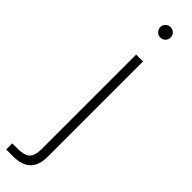

<svg xmlns="http://www.w3.org/2000/svg" viewBox="-352 -695 890 890"><g transform="rotate(45 93.5 -250.0)"><path d="M-26 220V180H11Q54 180 71.5 162.5Q89 145 89 103V-517H134V107Q134 144 122 169Q110 194 84.5 207Q59 220 19 220ZM112 -652Q98 -652 88 -662Q78 -672 78 -686Q78 -701 88 -710.5Q98 -720 112 -720Q126 -720 136 -710.5Q146 -701 146 -686Q146 -672 136.5 -662Q127 -652 112 -652Z"/></g></svg>

Font: DM Sans 11pt ExtraLight
Style: Regular
Weight: 250
Version: Version 4.004;gftools[0.9.30]